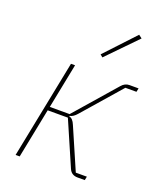

<svg xmlns="http://www.w3.org/2000/svg" viewBox="-139 -840 780 929"><g transform="rotate(20 251.0 -375.5)"><path d="M433 -738 286 -587 273 -598 416 -751ZM53 0 154 -506H175L129 -275H231L415 -486Q432 -506 455 -506H502L498 -487H441L270 -291Q252 -270 234 -267L233 -264Q252 -261 264 -231L356 -19H413L409 0H372Q340 0 328 -28L229 -256H125L74 0Z"/></g></svg>

Font: IBM Plex Sans Thin
Style: Italic
Weight: 100
Italic angle: -11.31°
Designer: Mike Abbink, Paul van der Laan, Pieter van Rosmalen
Foundry: Bold Monday
Version: Version 3.0